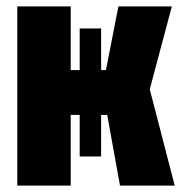

<svg xmlns="http://www.w3.org/2000/svg" viewBox="-20 -580 580 600"><path d="M34 0V-560H201V-361H311L350 -560H517L448 -301L526 0H355L315 -221H201V0ZM296 -91H229V-491H296Z"/></svg>

Font: Tektur Condensed
Style: Bold
Weight: 700
Width: 3
Designer: Adam Jagosz
Foundry: Adam Jagosz
Version: Version 1.005;gftools[0.9.30]